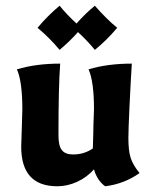

<svg xmlns="http://www.w3.org/2000/svg" viewBox="-20 -639 530 670"><path d="M54 -127 56 -190 58 -257Q58 -355 39 -397Q105 -417 190 -417Q184 -338 184 -167Q184 -130 196 -115Q208 -100 235 -100Q274 -100 304 -121Q306 -181 306 -203L308 -257Q308 -355 289 -397Q355 -417 440 -417Q436 -355 432 -270Q428 -185 428 -157Q428 -113 436 -88Q444 -63 467 -35Q413 3 347 11Q319 -9 308 -48Q283 -20 249 -4.5Q215 11 180 11Q54 11 54 -127ZM389 -542Q352 -498 311 -465Q284 -498 252 -527Q224 -495 188 -465Q153 -507 111 -542Q146 -584 188 -619Q215 -586 247 -557Q280 -594 311 -619Q352 -572 389 -542Z"/></svg>

Font: Mirza
Style: Bold
Weight: 700
Designer: Arabic design by Kourosh Beigpour, Latin design by Eduardo Tunni, engineering by Lasse Fister
Version: Version 1.0010g